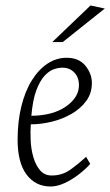

<svg xmlns="http://www.w3.org/2000/svg" viewBox="-20 -669 401 698"><path d="M164 9Q109 9 76.5 -34.5Q44 -78 44 -161Q44 -227 57.5 -282Q71 -337 95.5 -376.5Q120 -416 152.5 -437.5Q185 -459 222 -459Q267 -459 290.5 -430Q314 -401 314 -367Q314 -330 293.5 -302Q273 -274 240 -255Q207 -236 168 -226.5Q129 -217 92 -217Q90 -190 91.5 -158Q93 -126 101.5 -97Q110 -68 126 -49.5Q142 -31 168 -31Q206 -31 235.5 -52Q265 -73 293 -99L308 -73Q291 -54 266.5 -35Q242 -16 215 -3.5Q188 9 164 9ZM94 -248Q173 -249 220 -282Q267 -315 267 -359Q267 -388 250 -405.5Q233 -423 207 -423Q192 -423 175 -417Q158 -411 141.5 -393Q125 -375 112 -340.5Q99 -306 94 -248ZM170 -516 309 -649 361 -638 208 -516Z"/></svg>

Font: Ancizar Sans Thin
Style: Italic
Weight: 100
Italic angle: -4°
Designer: Cesar Puertas, Viviana Monsalve, Julian Moncada, Julian Prieto, Jose Castro, Mariel Hernandez, Felipe Aragon, Sara Alarc
Version: Version 8.100